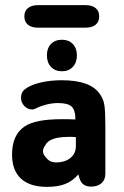

<svg xmlns="http://www.w3.org/2000/svg" viewBox="-20 -718 482 749"><path d="M274 -252Q254 -253 244 -253Q234 -253 229.5 -253Q225 -253 220 -253Q169 -253 133 -246Q97 -239 75 -224Q27 -191 27 -115Q27 -53 62 -21Q97 11 163 11Q206 11 235 -0.5Q264 -12 286 -38Q291 -11 303 -0.5Q315 10 335 10Q361 10 376 -3.5Q391 -17 391 -40V-225Q391 -281 387.5 -306Q384 -331 371 -349Q352 -378 314.5 -391.5Q277 -405 220 -405Q175 -405 136 -395.5Q97 -386 76 -369Q62 -358 62 -336Q62 -318 75 -304.5Q88 -291 105 -291Q113 -291 122 -296Q140 -305 162.5 -310.5Q185 -316 206 -316Q243 -316 258 -303.5Q273 -291 274 -259ZM276 -183V-147Q276 -123 260 -106.5Q244 -90 218 -86Q177 -79 161 -102Q137 -125 156 -150Q164 -168 187.5 -176Q211 -184 247 -184Q257 -184 262 -184Q267 -184 276 -183ZM222 -563Q195 -563 179 -546.5Q163 -530 163 -502Q163 -474 179 -457Q195 -440 222 -440Q248 -440 264 -457Q280 -474 280 -502Q280 -530 264 -546.5Q248 -563 222 -563ZM129 -698Q103 -698 89 -686.5Q75 -675 75 -654Q75 -633 89 -621.5Q103 -610 129 -610H313Q339 -610 353 -621.5Q367 -633 367 -654Q367 -675 353 -686.5Q339 -698 313 -698Z"/></svg>

Font: Beiruti
Style: Bold
Weight: 700
Designer: Arlette Boutros
Foundry: Boutros
Version: Version 1.41